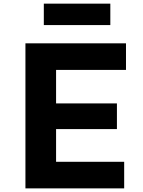

<svg xmlns="http://www.w3.org/2000/svg" viewBox="-20 -1039 790 1059"><path d="M120.3 0V-800H674.9V-653.4H289.3V-468.6H624.9V-327H289.3V-146.6H664.9V0ZM221.7 -900.7V-1018.9H588.5V-900.7Z"/></svg>

Font: Martian Mono SemiExpanded
Style: Regular
Weight: 400
Width: 6
Monospace: yes
Designer: Roman Shamin
Foundry: Evil Martians
Version: Version 1.000